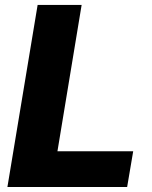

<svg xmlns="http://www.w3.org/2000/svg" viewBox="-20 -747 609 767"><path d="M9.6 0 130.3 -727.3H306.1L209.5 -142.8H512.1L487.9 0Z"/></svg>

Font: Inter P Extra Bold
Style: Italic
Weight: 800
Italic angle: 9.39999°
Designer: Rasmus Andersson
Foundry: rsms
Version: Version 3.018;git-588b23468